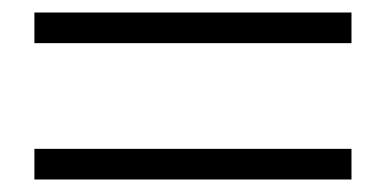

<svg xmlns="http://www.w3.org/2000/svg" viewBox="-20 -514 616 307"><path d="M542 -227H35V-276H542ZM542 -445H35V-494H542Z"/></svg>

Font: Han-Nom Khai
Style: Regular
Weight: 400
Version: Version 1.200;June 22, 2023;FontCreator 14.0.0.2814 64-bit